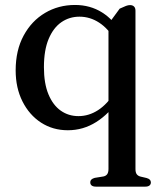

<svg xmlns="http://www.w3.org/2000/svg" viewBox="-20 -500 634 754"><path d="M357.5 233Q345.5 233 340 228.5Q334.5 224 334.5 216.5Q334.5 209.5 338.8 205.2Q343 201 352 198.5L386 193Q396 191 401 184Q406 177 406 163.5V-406L450 -466Q466 -473.5 474.8 -476.8Q483.5 -480 490.5 -480Q500.5 -480 506.2 -474.5Q512 -469 512 -458V164Q512 177.5 517 184.2Q522 191 532 193.5L555.5 199Q564.5 201.5 568.5 205.8Q572.5 210 572.5 216.5Q572.5 224 567 228.5Q561.5 233 550 233ZM447.5 -111.5Q409.5 -53.5 358.2 -21Q307 11.5 246.5 11.5Q187.5 11.5 141.2 -18.5Q95 -48.5 68.2 -101.8Q41.5 -155 41.5 -223.5Q41.5 -302.5 72.8 -360.2Q104 -418 156.8 -449.2Q209.5 -480.5 274.5 -480.5Q334 -480.5 380.8 -451.2Q427.5 -422 456 -368L431.5 -342.5Q405.5 -387.5 369.5 -411Q333.5 -434.5 292 -434.5Q252.5 -434.5 221 -412.8Q189.5 -391 171 -347Q152.5 -303 152.5 -236Q152.5 -172.5 170.2 -129.8Q188 -87 218.5 -65.5Q249 -44 288 -44Q329 -44 365.2 -67.5Q401.5 -91 431 -138Z"/></svg>

Font: Fraunces 11pt
Style: Regular
Weight: 400
Version: Version 1.000;[b76b70a41]